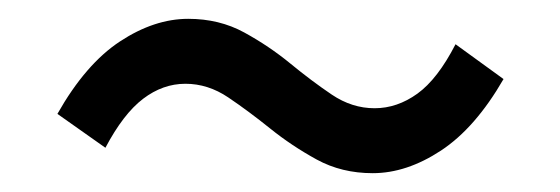

<svg xmlns="http://www.w3.org/2000/svg" viewBox="-20 -471 595 204"><path d="M376 -287Q343 -287 316.5 -301.5Q290 -316 267 -334.5Q244 -353 222.5 -367.5Q201 -382 177 -382Q153 -382 132 -366Q111 -350 92 -314L41 -350Q71 -403 107.5 -427Q144 -451 180 -451Q213 -451 239.5 -436.5Q266 -422 288.5 -403.5Q311 -385 332.5 -370.5Q354 -356 378 -356Q402 -356 423.5 -371.5Q445 -387 464 -424L515 -387Q485 -335 448.5 -311Q412 -287 376 -287Z"/></svg>

Font: Noto Sans TC Thin
Style: Regular
Weight: 400
Version: Version 2.004-H2;hotconv 1.0.118;makeotfexe 2.5.65603